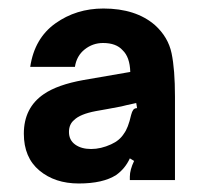

<svg xmlns="http://www.w3.org/2000/svg" viewBox="-20 -795 483 451"><path d="M36 -481Q36 -542 83 -574Q115 -596 176 -607L286 -626Q285 -661 268 -677Q253 -694 222 -694Q198 -694 179 -679Q160 -664 156 -638H51Q61 -705 110 -740Q159 -775 223 -775Q299 -775 344 -736Q375 -708 383 -670Q391 -632 391 -568V-372H285V-380Q285 -396 295 -417L285 -423Q274 -399 253 -384Q222 -364 165 -364Q109 -364 72.5 -394.5Q36 -425 36 -481ZM241 -456Q261 -465 271 -481Q281 -494 288 -525Q290 -533 293 -537Q296 -541 302 -541L300 -553Q272 -547 265 -545L233 -539L205 -534Q168 -527 154 -513Q142 -503 142 -485Q142 -466 156.5 -455.5Q171 -445 194 -445Q217 -445 241 -456Z"/></svg>

Font: Open Sauce Sans ExtraBold
Style: Regular
Weight: 800
Designer: Alfredo Marco Pradil
Foundry: Creative Sauce Fz LLC
Version: Version 1.477